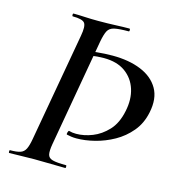

<svg xmlns="http://www.w3.org/2000/svg" viewBox="-96 -709 734 793"><g transform="rotate(15 271.0 -312.5)"><path d="M14 0Q12 0 12 -6Q12 -12 14 -12Q43 -12 58 -17Q73 -22 80.5 -37Q88 -52 93 -81L175 -544Q183 -587 173 -600Q163 -613 122 -613Q119 -613 119 -619Q119 -625 122 -625Q143 -625 170 -623.5Q197 -622 228 -622Q269 -622 302 -623.5Q335 -625 361 -625Q364 -625 364 -619Q364 -613 361 -613Q320 -613 300 -608.5Q280 -604 272 -589Q264 -574 258 -542L177 -81Q172 -52 175 -37Q178 -22 196 -17Q214 -12 254 -12Q256 -12 256 -6Q256 0 254 0Q227 0 193.5 -1Q160 -2 120 -2Q90 -2 62.5 -1Q35 0 14 0ZM266 -130Q254 -130 244 -131.5Q234 -133 225 -135Q222 -136 224.5 -144.5Q227 -153 230 -152Q243 -148 260 -148Q294 -148 329.5 -162Q365 -176 394 -207Q423 -238 434 -292Q445 -344 431.5 -386.5Q418 -429 382.5 -454.5Q347 -480 291 -480Q262 -480 238.5 -475.5Q215 -471 197 -465L191 -483Q220 -492 255.5 -495.5Q291 -499 323 -499Q393 -499 444.5 -478Q496 -457 520 -415.5Q544 -374 531 -312Q521 -263 492 -228.5Q463 -194 424.5 -172.5Q386 -151 344.5 -140.5Q303 -130 266 -130Z"/></g></svg>

Font: Cormorant SemiBold
Style: Italic
Weight: 600
Italic angle: -10°
Designer: Christian Thalmann (Catharsis Fonts)
Foundry: Catharsis Fonts
Version: Version 4.000